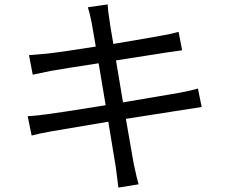

<svg xmlns="http://www.w3.org/2000/svg" viewBox="-20 -808 1040 874"><path d="M898 -321 553 -267 589 -61Q603 5 611 31L519 46Q510 -29 507 -48L473 -254Q434 -248 213 -210Q156 -200 124 -191L106 -279Q146 -281 194 -288Q244 -294 461 -329L429 -520Q278 -497 210 -485L129 -468L112 -557L195 -564Q252 -570 416 -596Q401 -680 397 -706Q388 -751 380 -775L470 -788Q472 -753 478 -719Q479 -705 496 -608Q686 -640 721 -647Q762 -654 793 -663L809 -579Q798 -578 738 -569L508 -533L540 -342Q667 -363 793 -385Q844 -394 881 -405Z"/></svg>

Font: Source Han Sans K Regular
Style: Regular
Weight: 400
Designer: Ryoko NISHIZUKA  (kana & ideographs); Paul D. Hunt (Latin, Greek & Cyrillic); Wenlong ZHANG  (bopomofo); Sandoll Communi
Foundry: Adobe Systems Incorporated
Version: Version 1.00 July 18, 2014, initial release